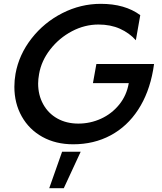

<svg xmlns="http://www.w3.org/2000/svg" viewBox="-20 -737 847 1002"><path d="M389 -92Q327 -92 279.5 -118.5Q232 -145 205.5 -193Q179 -241 179 -301Q179 -323 184 -351Q196 -420 242.5 -479.5Q289 -539 355.5 -574Q422 -609 494 -609Q557 -609 606 -587Q655 -565 689 -527L712 -658Q632 -717 506 -717Q401 -717 305.5 -668.5Q210 -620 144.5 -536Q79 -452 61 -352Q55 -318 55 -284Q55 -198 93.5 -129.5Q132 -61 201.5 -22.5Q271 16 362 16Q470 16 557 -30.5Q644 -77 701 -164.5Q758 -252 779 -371L784 -403H483L465 -303H652Q641 -239 602 -191Q563 -143 507 -117.5Q451 -92 389 -92ZM401 55H304L237 245H313Z"/></svg>

Font: Geom Medium
Style: Italic
Weight: 500
Italic angle: -10°
Version: Version 1.102